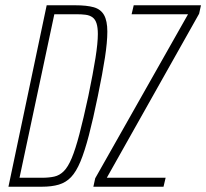

<svg xmlns="http://www.w3.org/2000/svg" viewBox="-20 -708 782 728"><path d="M12 0 157 -688H265Q309 -688 335.5 -680.5Q362 -673 374.5 -651Q387 -629 387 -588Q387 -549 378 -490Q369 -431 351 -344Q333 -256 317 -195Q301 -134 285 -95.5Q269 -57 249.5 -36.5Q230 -16 203 -8Q176 0 138 0ZM54 -34H139Q166 -34 186 -38.5Q206 -43 222 -59Q238 -75 252 -108.5Q266 -142 281 -199Q296 -256 315 -344Q333 -431 342 -488Q351 -545 351 -579Q351 -604 346 -619.5Q341 -635 330.5 -642.5Q320 -650 305 -652Q290 -654 270 -654H186ZM334 0 341 -32 693 -654H479L487 -688H742L735 -656L385 -34H608L600 0Z"/></svg>

Font: Saira ExtraCondensed Thin
Style: Italic
Weight: 250
Width: 2
Italic angle: -12°
Designer: Hector Gatti with collaboration of the Omnibus-Type team
Foundry: Omnibus-Type
Version: Version 1.101